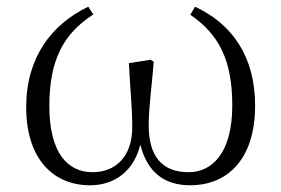

<svg xmlns="http://www.w3.org/2000/svg" viewBox="-20 -538 838 572"><path d="M248 14C323 14 379 -30 398 -107C419 -25 469 14 547 14C651 14 740 -56 740 -224C740 -370 671 -467 561 -518L547 -494C632 -436 672 -359 672 -224C672 -81 611 -25 542 -25C462 -25 423 -73 423 -165C423 -217 432 -278 438 -354L429 -360L364 -350C368 -267 374 -218 374 -159C374 -70 323 -25 256 -25C181 -25 127 -83 127 -222C127 -361 170 -438 258 -495L243 -518C134 -466 58 -367 58 -219C58 -61 142 14 248 14Z"/></svg>

Font: Noto Serif CJK HK Light
Style: Regular
Weight: 300
Designer: Ryoko NISHIZUKA 西塚涼子 (kana & ideographs); Frank Grießhammer (Latin, Greek & Cyrillic); Wenlong ZHANG 张文龙 (bopomofo); San
Foundry: Adobe
Version: Version 2.001;hotconv 1.1.0;makeotfexe 2.6.0